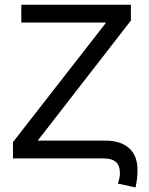

<svg xmlns="http://www.w3.org/2000/svg" viewBox="-20 -679 640 823"><path d="M35.6 -69.8 435.1 -582.5H71.3V-658.7H541V-590.8L141.6 -76.2H432.1Q496.6 -76.2 533 -44.2Q569.3 -12.2 569.3 49.3Q569.3 86.9 561 124.5L485.4 107.9Q494.1 80.6 494.1 64.9Q494.1 30.3 476.8 15.1Q459.5 0 421.9 0H35.6Z"/></svg>

Font: Liberation Mono
Style: Regular
Weight: 400
Monospace: yes
Designer: Steve Matteson
Foundry: Ascender Corporation
Version: Version 2.1.5